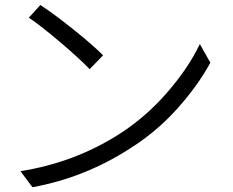

<svg xmlns="http://www.w3.org/2000/svg" viewBox="-20 -746 952 783"><path d="M97.7 -673.8C132.8 -650.4 175.8 -616.2 227.5 -572.3C279.3 -528.3 318.4 -492.2 345.7 -463.9L400.4 -520.5C373 -547.9 333 -583 279.3 -626C225.6 -668.9 180.7 -702.1 144.5 -725.6ZM112.3 17.6C255.9 -8.8 387.7 -61.5 508.8 -139.6C579.1 -183.6 642.6 -236.3 699.2 -298.8C755.9 -361.3 801.8 -424.8 837.9 -490.2L794.9 -566.4C764.6 -502 719.7 -435.5 661.1 -368.2C602.5 -300.8 537.1 -244.1 464.8 -198.2C343.8 -121.1 210 -71.3 63.5 -47.9Z"/></svg>

Font: Gen Shin Gothic P Normal
Style: Regular
Weight: 300
Designer: [Source Han Sans]
Ryoko NISHIZUKA  (kana & ideographs); Paul D. Hunt (Latin, Greek & Cyrillic); Wenlong ZHANG  (bopomofo
Version: Version 1.002.20150607